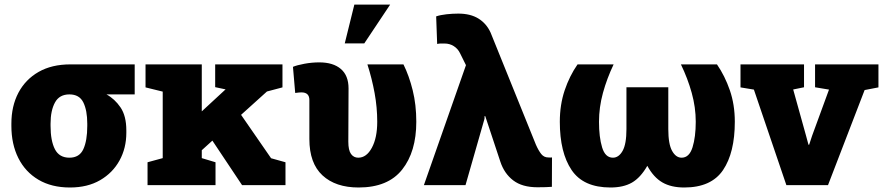

<svg xmlns="http://www.w3.org/2000/svg" viewBox="-20 -810 3863 840"><path d="M286.1 10.3Q205.6 10.3 148.2 -23.7Q90.8 -57.6 60.3 -118.4Q29.8 -179.2 29.8 -259.3V-269Q29.8 -345.7 60.5 -404.1Q91.3 -462.4 148.9 -495.4Q206.5 -528.3 287.6 -528.3H569.3V-397H445.8Q481.9 -377.4 507.3 -340.1Q532.7 -302.7 532.7 -239.3V-229Q532.7 -162.1 502.9 -107.9Q473.1 -53.7 418 -21.7Q362.8 10.3 286.1 10.3ZM283.7 -120.1Q327.6 -120.1 344.7 -157.5Q361.8 -194.8 361.8 -259.3V-269Q361.8 -327.1 344.5 -362.1Q327.1 -397 283.7 -397Q239.7 -397 220.5 -361.6Q201.2 -326.2 201.2 -269V-259.3Q201.2 -194.3 220.2 -157.2Q239.3 -120.1 283.7 -120.1Z M625.5 0V-100.1L691.9 -118.2V-409.2L616.7 -427.7V-528.3H862.8V-322.8L965.8 -418L967.3 -418.9L921.4 -428.7V-528.3H1215.8V-427.7L1147.9 -409.7L1034.7 -307.6L1166 -117.7L1229 -100.1V0H1039.1L909.2 -194.8L862.8 -152.8V-118.2L922.9 -100.1V0Z M1548.8 10.3Q1448.2 10.3 1390.9 -42.7Q1333.5 -95.7 1333.5 -201.7V-372.6Q1333.5 -405.8 1298.8 -405.8Q1288.6 -405.8 1271.5 -403.3L1261.7 -517.6Q1278.8 -524.9 1311.5 -531Q1344.2 -537.1 1377 -537.1Q1437.5 -537.1 1471.2 -508.3Q1504.9 -479.5 1504.9 -423.3L1503.9 -189.9Q1503.9 -152.8 1515.6 -136.5Q1527.3 -120.1 1547.4 -120.1Q1583.5 -120.1 1606.9 -163.6Q1630.4 -207 1630.4 -277.3Q1630.4 -339.8 1618.9 -402.8Q1607.4 -465.8 1587.4 -528.3H1745.1Q1770 -478 1785.6 -414.8Q1801.3 -351.6 1801.3 -277.3Q1801.3 -146 1739.3 -67.9Q1677.2 10.3 1548.8 10.3ZM1488.3 -620.1 1530.3 -790H1687L1573.7 -620.1Z M2331.5 9.3Q2264.6 9.3 2225.3 -20.8Q2186 -50.8 2168.9 -103L2103 -301.8L2100.1 -302.2L2099.6 -290L2016.6 0H1834.5L2018.6 -524.9L1992.7 -577.1Q1983.4 -596.7 1965.3 -608.2Q1947.3 -619.6 1924.8 -619.6Q1913.6 -619.6 1907.7 -619.6Q1901.9 -619.6 1892.6 -617.7L1888.2 -738.3Q1906.7 -744.6 1933.6 -747.6Q1960.4 -750.5 1984.9 -750.5Q2038.1 -750.5 2073.2 -728.8Q2108.4 -707 2126.5 -667L2324.7 -176.8Q2335.9 -151.4 2347.9 -136.2Q2359.9 -121.1 2378.9 -121.1Q2384.3 -121.1 2387.5 -120.8Q2390.6 -120.6 2395 -121.1L2394.5 7.3Q2371.6 9.3 2331.5 9.3Z M2650.9 10.3Q2532.2 10.3 2480.7 -66.2Q2429.2 -142.6 2429.2 -277.3Q2429.2 -351.6 2450.4 -414.8Q2471.7 -478 2506.8 -528.3H2664.6Q2635.3 -466.8 2617.9 -403.6Q2600.6 -340.3 2600.6 -277.3Q2600.6 -210 2614.3 -165Q2627.9 -120.1 2661.6 -120.1Q2687 -120.1 2703.9 -149.9Q2720.7 -179.7 2720.7 -245.1V-428.2H2903.8V-245.1Q2903.8 -179.7 2920.4 -149.9Q2937 -120.1 2961.9 -120.1Q2995.6 -120.1 3009.8 -165.5Q3023.9 -210.9 3023.9 -277.3Q3023.9 -340.3 3006.3 -403.6Q2988.8 -466.8 2959 -528.3H3116.7Q3151.4 -478 3173.1 -415Q3194.8 -352.1 3194.8 -277.3Q3194.8 -142.1 3143.3 -65.9Q3091.8 10.3 2973.6 10.3Q2916 10.3 2877.7 -12Q2839.4 -34.2 2812 -84.5Q2782.2 -32.7 2744.9 -11.2Q2707.5 10.3 2650.9 10.3Z M3420.4 0 3278.3 -418 3219.7 -427.7V-528.3H3497.6V-428.2L3450.2 -418.5L3506.3 -216.8L3517.1 -176.8H3520L3533.2 -216.8L3606.9 -418L3545.9 -428.2V-528.3H3823.2V-427.7L3762.7 -416L3602.5 0Z"/></svg>

Font: Roboto Slab Black
Style: Regular
Weight: 900
Designer: Google
Version: Version 2.000; ttfautohint (v1.8.1.43-b0c9)